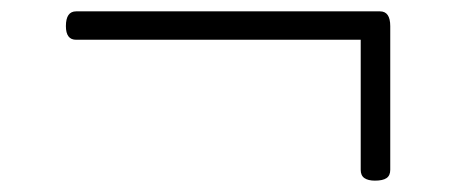

<svg xmlns="http://www.w3.org/2000/svg" viewBox="-20 -483 803 338"><path d="M640 -165Q628 -165 621.5 -169.5Q615 -174 615 -184V-413H114Q105 -413 100.5 -419Q96 -425 96 -437Q96 -463 114 -463H649Q667 -463 667 -437V-184Q667 -174 660.5 -169.5Q654 -165 640 -165Z"/></svg>

Font: Playwrite US Modern ExtraLight
Style: Regular
Weight: 250
Designer: Veronika Burian, José Scaglione
Foundry: TypeTogether
Version: Version 1.003